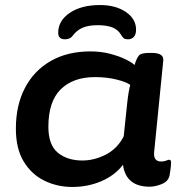

<svg xmlns="http://www.w3.org/2000/svg" viewBox="-20 -734 705 762"><path d="M267 8Q207 8 156 -17Q105 -42 74 -93Q43 -144 43 -224Q43 -316 79 -385Q115 -454 181.5 -492Q248 -530 339 -530Q381 -530 417 -520.5Q453 -511 478.5 -498.5Q504 -486 514 -476Q523 -505 532 -514.5Q541 -524 573 -524H582Q631 -524 628 -494L592 -133Q587 -93 620 -93Q631 -93 639.5 -96.5Q648 -100 651 -100Q659 -100 659 -89Q659 -86 658 -73.5Q657 -61 653 -38Q648 -14 622 -3.5Q596 7 574 7Q480 7 468 -80Q436 -38 382.5 -15Q329 8 267 8ZM307 -97Q354 -97 400 -120.5Q446 -144 471 -193L485 -326Q490 -372 497 -397Q483 -408 444 -418Q405 -428 357 -428Q270 -428 221 -379.5Q172 -331 172 -231Q172 -159 209.5 -128Q247 -97 307 -97ZM377 -714Q439 -714 479.5 -686.5Q520 -659 520 -616Q520 -597 511 -587.5Q502 -578 488 -578Q477 -578 471.5 -582Q466 -586 461 -595Q449 -616 426.5 -625Q404 -634 368 -634Q331 -634 308 -624Q285 -614 270 -594Q259 -578 238 -578Q211 -578 211 -604Q211 -652 257 -683Q303 -714 377 -714Z"/></svg>

Font: Asap Expanded Expanded SemiBold
Style: Italic
Weight: 600
Width: 7
Italic angle: -6°
Designer: Pablo Cosgaya
Foundry: Omnibus-Type
Version: Version 3.001; ttfautohint (v1.8.4.7-5d5b)